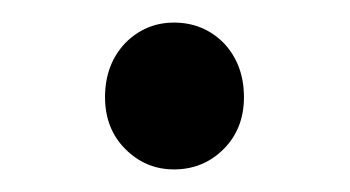

<svg xmlns="http://www.w3.org/2000/svg" viewBox="-20 -137 310 170"><path d="M91 -5Q73 -23 73 -51Q73 -80 91 -99Q109 -117 134 -117Q160 -117 178 -99Q196 -80 196 -51Q196 -23 178 -5Q160 13 134 13Q109 13 91 -5Z"/></svg>

Font: KaiGen Gothic SC Normal
Style: Regular
Weight: 300
Designer: Ryoko NISHIZUKA Ë•øÂ°öÊ∂ºÂ≠ê (kana & ideographs); Paul D. Hunt (Latin, Greek & Cyrillic); Wenlong ZHANG Âº†ÊñáÈæô (bopom
Version: Version 1.001 October 10, 2014